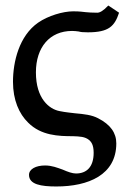

<svg xmlns="http://www.w3.org/2000/svg" viewBox="-20 -484 474 695"><path d="M241 -372C250 -372 257 -371 265 -370C272 -368 279 -367 298 -367C375 -367 395 -390 411 -438L372 -464C353 -444 341 -438 332 -438C312 -438 301 -439 290 -440C279 -441 270 -443 245 -443C208 -443 154 -427 118 -402C49 -354 27 -260 27 -188C27 -122 49 -72 82 -40C129 7 192 9 244 9C268 10 288 10 304 24C310 30 319 40 319 69C319 121 293 144 255 144C242 144 225 138 207 130C187 123 168 115 143 115C110 115 85 128 85 149C85 184 129 191 184 191C300 191 401 149 401 35C401 -3 380 -33 335 -56C312 -68 285 -71 251 -74C237 -76 219 -77 195 -82C159 -89 110 -126 110 -222C110 -313 160 -372 241 -372Z"/></svg>

Font: Libertinus Serif
Style: Bold
Weight: 700
Designer: Philipp H. Poll, Khaled Hosny
Foundry: Caleb Maclennan
Version: Version 7.050;RELEASE